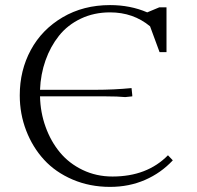

<svg xmlns="http://www.w3.org/2000/svg" viewBox="-20 -731 779 759"><path d="M58.1 -354Q58.1 -452.6 101.8 -533.4Q145.5 -614.3 227.5 -662.6Q309.6 -710.9 415 -710.9Q495.1 -710.9 562 -682.1L609.9 -702.1H638.2V-524.9H610.8L573.2 -627Q506.8 -682.1 415 -682.1Q351.6 -682.1 299.3 -657.2Q247.1 -632.3 213.1 -589.6Q179.2 -546.9 159.9 -492.2Q140.6 -437.5 138.2 -376H356.9Q429.7 -376 500 -382.8L502.9 -355V-350.1L475.1 -347.2Q445.3 -350.1 397.9 -350.1H138.2Q139.6 -286.6 160.2 -229.5Q180.7 -172.4 216.8 -128.7Q252.9 -85 306.9 -59.1Q360.8 -33.2 424.8 -33.2Q561.5 -33.2 644 -117.2L663.1 -97.2Q616.7 -47.4 553.5 -19.8Q490.2 7.8 415 7.8Q335 7.8 267.1 -21.2Q199.2 -50.3 154.1 -99.6Q108.9 -148.9 83.5 -214.8Q58.1 -280.8 58.1 -354Z"/></svg>

Font: Dihjauti S
Style: Regular
Weight: 400
Designer: T. Christopher White
Version: Version 3.0.0